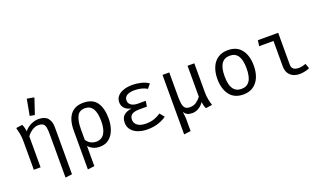

<svg xmlns="http://www.w3.org/2000/svg" viewBox="-93 -1453 3878 2297"><g transform="rotate(-20 1846.0 -305.0)"><path d="M361 -551.3Q440 -551.3 476.4 -509.2Q512.8 -467.2 512.8 -392.3V206.7L426.7 217.4V-328.7Q426.7 -384.1 420.8 -417.9Q414.9 -451.8 394.9 -467.7Q374.9 -483.6 332.8 -483.6Q302.6 -483.6 274.9 -469.7Q247.2 -455.9 224.9 -435.4Q202.6 -414.9 188.2 -393.3V0H102.1V-363.1Q102.1 -417.4 93.1 -462.6Q84.1 -507.7 74.9 -541L155.4 -552.3Q163.1 -538.5 170.8 -509.7Q178.5 -481 180 -461.5Q214.9 -505.6 264.1 -528.5Q313.3 -551.3 361 -551.3ZM313.8 -828.2 405.1 -811.8 337.9 -611.3 275.9 -622.1Z M929.7 -551.3Q1047.2 -551.3 1100.3 -477.9Q1153.3 -404.6 1153.3 -270.3Q1153.3 -194.4 1130.3 -130.3Q1107.2 -66.2 1060.3 -27.2Q1013.3 11.8 942.1 11.8Q852.3 11.8 797.4 -50.3V206.7L711.3 217.4V-277.4Q711.3 -411.8 766.9 -481.5Q822.6 -551.3 929.7 -551.3ZM927.7 -483.1Q854.9 -483.1 826.2 -425.9Q797.4 -368.7 797.4 -263.6V-127.7Q842.1 -60 922.6 -60Q989.2 -60 1024.4 -114.4Q1059.5 -168.7 1059.5 -270.8Q1059.5 -483.1 927.7 -483.1Z M1631.8 -247.2H1539.5Q1470.3 -247.2 1440 -225.9Q1409.7 -204.6 1409.7 -159.5Q1409.7 -114.4 1447.9 -86.9Q1486.2 -59.5 1554.4 -59.5Q1613.3 -59.5 1660 -75.6Q1706.7 -91.8 1744.1 -118.5L1790.8 -61Q1751.8 -31.3 1689.7 -9.7Q1627.7 11.8 1549.2 11.8Q1482.6 11.8 1430 -7.7Q1377.4 -27.2 1346.7 -64.6Q1315.9 -102.1 1315.9 -156.4Q1315.9 -217.9 1351 -249Q1386.2 -280 1451.3 -289.2Q1394.9 -301 1366.4 -332.3Q1337.9 -363.6 1337.9 -407.7Q1337.9 -455.4 1367.2 -487.4Q1396.4 -519.5 1445.9 -535.4Q1495.4 -551.3 1554.9 -551.3Q1606.2 -551.3 1662.6 -538.5Q1719 -525.6 1760.5 -496.4L1716.9 -442.6Q1682.1 -464.1 1640.5 -473.3Q1599 -482.6 1558.5 -482.6Q1496.4 -482.6 1461.8 -462.1Q1427.2 -441.5 1427.2 -398.5Q1427.2 -361.5 1458.7 -339.5Q1490.3 -317.4 1545.1 -317.4H1642.6Z M2342.1 -540V-171.8Q2342.1 -119 2351.5 -74.9Q2361 -30.8 2370.8 0L2289.2 11.8Q2281 -1.5 2273.8 -28.5Q2266.7 -55.4 2264.6 -74.9Q2240.5 -35.4 2200.5 -11.8Q2160.5 11.8 2120 11.8Q2079 11.8 2056.2 0.5Q2033.3 -10.8 2013.8 -39.5Q2017.4 -11.8 2020.3 10.8Q2023.1 33.3 2023.1 49.7V206.7L1936.9 217.4V-540H2023.1V-237.4Q2023.1 -183.1 2028.7 -144.4Q2034.4 -105.6 2053.6 -84.9Q2072.8 -64.1 2113.8 -64.1Q2162.6 -64.1 2197.7 -89Q2232.8 -113.8 2255.9 -146.2V-540Z M2770.3 -551.3Q2884.6 -551.3 2943.1 -474.9Q3001.5 -398.5 3001.5 -270.3Q3001.5 -187.7 2974.9 -124.1Q2948.2 -60.5 2896.4 -24.4Q2844.6 11.8 2769.2 11.8Q2654.9 11.8 2595.9 -65.1Q2536.9 -142.1 2536.9 -269.2Q2536.9 -352.3 2563.6 -416.2Q2590.3 -480 2642.3 -515.6Q2694.4 -551.3 2770.3 -551.3ZM2770.3 -481Q2700.5 -481 2664.9 -429.2Q2629.2 -377.4 2629.2 -269.2Q2629.2 -162.1 2664.4 -110.5Q2699.5 -59 2769.2 -59Q2839 -59 2874.1 -110.8Q2909.2 -162.6 2909.2 -270.3Q2909.2 -377.9 2874.4 -429.5Q2839.5 -481 2770.3 -481Z M3323.6 -467.2H3141L3151.3 -540H3409.7V-133.3Q3409.7 -93.3 3434.6 -76.7Q3459.5 -60 3499 -60Q3520.5 -60 3543.8 -65.1Q3567.2 -70.3 3589.2 -79L3612.3 -15.9Q3594.4 -6.2 3557.7 2.8Q3521 11.8 3484.1 11.8Q3411.3 11.8 3367.4 -29Q3323.6 -69.7 3323.6 -143.1Z"/></g></svg>

Font: FiraCode Nerd Font
Style: Regular
Weight: 400
Designer: Carrois Corporate, Edenspiekermann AG, Nikita Prokopov
Foundry: Carrois Corporate, Edenspiekermann AG, Nikita Prokopov
Version: Version 6.002;Nerd Fonts 2.2.2